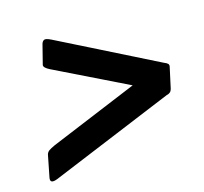

<svg xmlns="http://www.w3.org/2000/svg" viewBox="-69 -595 596 560"><g transform="rotate(-15 229.0 -315.0)"><path d="M40 -115Q15 -105 19 -125L32 -191Q34 -198 39.5 -202Q45 -206 58 -212L323 -322L102 -430Q84 -439 85 -447L100 -506Q102 -514 107.5 -517Q113 -520 129 -512L428 -362Q436 -359 439.5 -355.5Q443 -352 441 -345L429 -290Q427 -278 422.5 -274Q418 -270 412 -269Z"/></g></svg>

Font: Glory Thin
Style: Bold Italic
Weight: 700
Italic angle: -12°
Version: Version 1.011